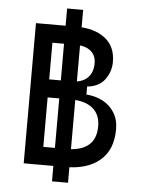

<svg xmlns="http://www.w3.org/2000/svg" viewBox="-58 -832 716 955"><g transform="rotate(5 300.0 -354.5)"><path d="M90 -700H293Q381 -700 434.5 -659.5Q488 -619 488 -541Q488 -493 459.5 -453.5Q431 -414 371 -408V-368Q416 -365 452.5 -346Q489 -327 511 -292Q533 -257 533 -209Q533 -106 470.5 -53Q408 0 300 0H90ZM443 -216Q443 -275 404.5 -306Q366 -337 297 -337H180V-90H297Q368 -90 405.5 -121Q443 -152 443 -216ZM398 -527Q398 -566 371 -588Q344 -610 293 -610H180V-427H293Q343 -427 370.5 -453Q398 -479 398 -527ZM318 -786V77H238V-786Z"/></g></svg>

Font: Fliege Mono Thin
Style: Regular
Weight: 100
Version: Version 0.020;Glyphs 3.3 (3306)